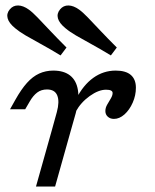

<svg xmlns="http://www.w3.org/2000/svg" viewBox="-20 -685 570 705"><path d="M170.2 -206.5 188.7 -273.4Q199.2 -312.1 190.3 -334.3Q181.5 -356.5 152.4 -356.5Q131.5 -356.5 116.5 -345.2Q101.6 -333.9 89.5 -312.9L72.6 -283.9H16.9L36.3 -318.5Q58.1 -357.3 79 -380.6Q100 -404 123.8 -414.9Q147.6 -425.8 175.8 -425.8Q214.5 -425.8 237.5 -407.7Q260.5 -389.5 266.1 -354.4Q271.8 -319.4 258.1 -269.4L240.3 -206.5ZM112.1 0 170.2 -206.5H240.3L182.3 0ZM398.4 -248.4Q384.7 -248.4 375.8 -256.5Q366.9 -264.5 366.9 -277.4Q366.9 -289.5 373.8 -301.2Q380.6 -312.9 387.1 -323.8Q393.5 -334.7 393.5 -343.5Q393.5 -355.6 369.4 -355.6Q341.9 -355.6 309.3 -332.3Q276.6 -308.9 258.1 -275L259.7 -321.8Q285.5 -372.6 322.6 -399.2Q359.7 -425.8 404.8 -425.8Q441.9 -425.8 460.5 -409.7Q479 -393.5 479 -362.9Q479 -334.7 467.3 -308.1Q455.6 -281.5 437.1 -264.9Q418.5 -248.4 398.4 -248.4ZM202.4 -481.5Q161.3 -506.5 129.4 -523.8Q97.6 -541.1 74.2 -554.8Q50.8 -568.5 35.5 -581.5Q12.9 -600 8.1 -617.7Q3.2 -635.5 16.1 -650.8Q28.2 -665.3 46.8 -664.9Q65.3 -664.5 85.5 -650Q99.2 -640.3 118.1 -620.6Q137.1 -600.8 163.3 -573Q189.5 -545.2 224.2 -510.5ZM387.1 -481.5Q346 -506.5 314.1 -523.8Q282.3 -541.1 258.9 -554.8Q235.5 -568.5 220.2 -581.5Q197.6 -600 192.7 -617.7Q187.9 -635.5 200.8 -650.8Q212.9 -665.3 231.5 -664.9Q250 -664.5 270.2 -650Q283.9 -640.3 302.8 -620.6Q321.8 -600.8 348 -573Q374.2 -545.2 408.9 -510.5Z"/></svg>

Font: Playfair 5pt SemiExpanded Light
Style: Italic
Weight: 300
Width: 6
Italic angle: -15.6°
Designer: Claus Eggers Sørensen
Foundry: Claus Eggers Sørensen
Version: Version 2.203